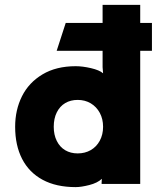

<svg xmlns="http://www.w3.org/2000/svg" viewBox="-20 -753 650 786"><path d="M200 -234Q200 -201 212.5 -176Q225 -151 247 -138Q269 -125 298 -125Q328 -125 351.5 -138.5Q375 -152 388.5 -177Q402 -202 402 -234Q402 -266 388.5 -291Q375 -316 351.5 -330Q328 -344 298 -344Q269 -344 247 -331Q225 -318 212.5 -293Q200 -268 200 -234ZM42 -234Q42 -303 70 -359Q98 -415 154 -448.5Q210 -482 290 -482Q318 -482 352.5 -474Q387 -466 402 -453L400 -478V-733H554V0H396V-6L397 -21Q379 -4 345.5 4.5Q312 13 290 13Q210 13 154.5 -17Q99 -47 70.5 -102.5Q42 -158 42 -234ZM602 -659V-545H212L249 -659Z"/></svg>

Font: Kreadon
Style: Regular
Weight: 400
Designer: kohakuno
Foundry: StudioGnu
Version: Version 1.000;Glyphs 3.1.2 (3151)